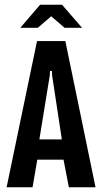

<svg xmlns="http://www.w3.org/2000/svg" viewBox="-20 -794 434 814"><path d="M8 0 137 -620H257L385 0H272L246 -134L264 -117H126L141 -134L118 0ZM145 -191 135 -203H258L244 -191L201 -474L200 -493H192L191 -474ZM66 -676 150 -774H243L328 -676H254L197 -725L140 -676Z"/></svg>

Font: Smooch Sans Thin
Style: Bold
Weight: 700
Version: Version 1.010